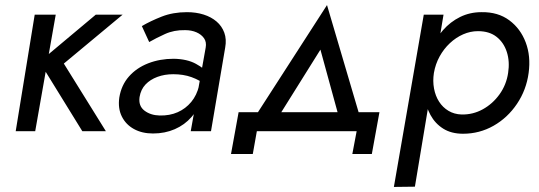

<svg xmlns="http://www.w3.org/2000/svg" viewBox="-20 -518 2127 758"><path d="M200 -460 119 0H42L117 -460ZM464 -460 232 -267 398 0H305L136 -274L358 -460Z M531 -135Q526 -100 550 -81.5Q574 -63 610 -62Q650 -61 681.5 -75Q713 -89 735 -115.5Q757 -142 766 -180L773 -129Q763 -87 736 -56Q709 -25 670 -8Q631 9 584 9Q541 9 509 -8.5Q477 -26 461 -58Q445 -90 451 -133Q459 -182 489 -216Q519 -250 565 -268Q611 -286 666 -286Q719 -285 753.5 -266Q788 -247 806 -225L799 -179Q768 -202 736 -213.5Q704 -225 664 -225Q630 -225 601.5 -214.5Q573 -204 554.5 -184.5Q536 -165 531 -135ZM540 -415Q574 -435 618.5 -452.5Q663 -470 718 -470Q754 -470 784 -460.5Q814 -451 835 -433Q856 -415 865.5 -389Q875 -363 869 -330L813 0H733L792 -330Q796 -352 785.5 -367Q775 -382 755.5 -390.5Q736 -399 711 -399Q667 -400 631 -383.5Q595 -367 569 -352Z M1063 -31H970L1271 -498L1409 -30H1325L1245 -322ZM994 0 978 90H892L922 -75H1478L1448 90H1371L1388 0Z M1535 220 1653 -460H1731L1618 219ZM2067 -230Q2058 -163 2021 -108Q1984 -53 1928.5 -21.5Q1873 10 1808 10Q1762 10 1730 -10Q1698 -30 1679.5 -64Q1661 -98 1655.5 -141Q1650 -184 1656 -230Q1662 -279 1681 -322.5Q1700 -366 1729 -399Q1758 -432 1796.5 -451Q1835 -470 1881 -470Q1946 -471 1990.5 -438Q2035 -405 2055.5 -350.5Q2076 -296 2067 -230ZM1986 -230Q1993 -275 1981 -312.5Q1969 -350 1940.5 -372.5Q1912 -395 1867 -395Q1837 -395 1808.5 -382.5Q1780 -370 1756 -347.5Q1732 -325 1715.5 -295Q1699 -265 1693 -230Q1688 -198 1693.5 -168.5Q1699 -139 1713.5 -116.5Q1728 -94 1750.5 -80.5Q1773 -67 1802 -66Q1847 -65 1886 -86.5Q1925 -108 1952 -145.5Q1979 -183 1986 -230Z"/></svg>

Font: Jost
Style: Italic
Weight: 400
Italic angle: -5°
Version: Version 3.710